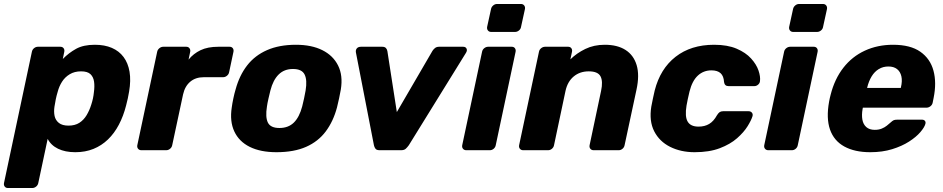

<svg xmlns="http://www.w3.org/2000/svg" viewBox="-59 -755 4738 965"><path d="M-19 190Q-29.6 190 -35.2 182.8Q-40.9 175.5 -38.9 164.9L101.3 -494.9Q103.3 -505.5 112.1 -512.8Q121 -520 131.6 -520H244.2Q254.9 -520 260.5 -512.8Q266.1 -505.5 264.1 -494.9L256.6 -458.5Q286.7 -489.4 323.6 -509.7Q360.4 -530 417.6 -530Q466.9 -530 503.2 -514.3Q539.6 -498.6 562.2 -468.3Q584.7 -438 592.1 -394.4Q599.4 -350.7 589.9 -294.9Q586.6 -275.5 583.3 -260Q580 -244.5 574.7 -224.5Q561.2 -171.5 538.4 -128.2Q515.6 -84.9 483.7 -54.1Q451.7 -23.3 410.7 -6.6Q369.6 10 319.6 10Q268.6 10 232.8 -7.4Q197 -24.8 180.6 -57.1L133.4 164.9Q131.4 175.5 122.5 182.8Q113.6 190 103 190ZM285.2 -123.6Q317.7 -123.6 339.8 -137.7Q361.8 -151.9 376.2 -175.9Q390.6 -200 399.6 -228.9Q404.6 -243.9 408.1 -260Q411.5 -276.1 412.9 -291.1Q417.1 -320.4 413.8 -344.3Q410.5 -368.1 395.6 -382.3Q380.8 -396.4 348.3 -396.4Q315.6 -396.4 291.5 -381.9Q267.4 -367.4 252.7 -344.1Q238 -320.8 231.1 -294.1Q225.2 -274.8 221.5 -256.7Q217.7 -238.6 214.7 -218.6Q210.9 -193.6 215.4 -172.1Q220 -150.6 237 -137.1Q254 -123.6 285.2 -123.6Z M651.6 0Q641 0 635.1 -7.2Q629.1 -14.5 631.1 -25.1L730.9 -494.5Q732.9 -505.1 741.9 -512.6Q751 -520 761.6 -520H877Q887.6 -520 893.2 -512.6Q898.9 -505.1 896.9 -494.5L888.7 -455.4Q913 -485.4 948.9 -502.7Q984.7 -520 1038.5 -520H1094.9Q1105.5 -520 1110.9 -512.8Q1116.4 -505.5 1114.4 -494.9L1092.6 -392.1Q1090.6 -381.5 1081.7 -374.3Q1072.9 -367 1062.2 -367H965.5Q924.2 -367 897.4 -344.5Q870.5 -322 861.2 -280.8L806.5 -25.1Q804.5 -14.5 795.7 -7.2Q787 0 776.4 0Z M1330.4 10Q1250.1 10 1196.1 -16.9Q1142.1 -43.8 1118.6 -94.5Q1095 -145.3 1105.8 -214.9Q1108.4 -234.9 1113.8 -260.3Q1119.1 -285.8 1125 -305.1Q1144.1 -375.7 1183 -426Q1221.9 -476.2 1283.2 -503.1Q1344.5 -530 1428.4 -530Q1506.6 -530 1560.7 -503.1Q1614.9 -476.2 1640.1 -426Q1665.4 -375.7 1654 -305.1Q1650.4 -285.8 1645.2 -260.3Q1640 -234.9 1634.7 -214.9Q1616.2 -145.3 1578.3 -94.5Q1540.4 -43.8 1479.4 -16.9Q1418.4 10 1330.4 10ZM1345.4 -111.7Q1390.1 -111.7 1417.9 -138.9Q1445.6 -166.1 1459.8 -219.9Q1463.8 -234.9 1469.2 -260Q1474.6 -285.1 1477 -300.1Q1485.8 -353 1471.9 -380.6Q1458.1 -408.3 1413.4 -408.3Q1369.6 -408.3 1341.6 -380.6Q1313.5 -353 1300 -300.1Q1296 -285.1 1290.4 -260Q1284.7 -234.9 1282.7 -219.9Q1274 -166.1 1287.4 -138.9Q1300.9 -111.7 1345.4 -111.7Z M1849.1 0Q1833.8 0 1828.1 -7.6Q1822.4 -15.2 1820.4 -25L1729.8 -491.6Q1727.8 -504 1734.6 -512Q1741.4 -520 1755.6 -520H1862.1Q1874.9 -520 1880.9 -513.3Q1886.9 -506.6 1888.2 -496.8L1935.5 -191.7L2114.6 -499.4Q2118.5 -505.9 2126.6 -512.9Q2134.6 -520 2147.8 -520H2268.6Q2281.4 -520 2285.9 -510.6Q2290.5 -501.1 2282.7 -489L1995.7 -25Q1988.7 -15.2 1980.6 -7.6Q1972.4 0 1957 0Z M2284.6 0Q2274 0 2268.1 -7.2Q2262.1 -14.5 2264.1 -25.1L2363.9 -494.9Q2365.9 -505.5 2374.9 -512.8Q2384 -520 2394.6 -520H2512.9Q2523.5 -520 2528.9 -512.8Q2534.4 -505.5 2532.4 -494.9L2432.6 -25.1Q2430.6 -14.5 2422.1 -7.2Q2413.5 0 2402.9 0ZM2409.8 -594.5Q2399.1 -594.5 2393.4 -601.8Q2387.6 -609 2389.3 -619.6L2408.9 -709.5Q2410.9 -720.1 2419.8 -727.6Q2428.6 -735 2439.3 -735H2559.1Q2569.7 -735 2575.6 -727.6Q2581.4 -720.1 2579.4 -709.5L2559.7 -619.6Q2558.1 -609 2549.2 -601.8Q2540.2 -594.5 2529.6 -594.5Z M2570.6 0Q2560 0 2554.1 -7.2Q2548.1 -14.5 2550.1 -25.1L2649.9 -494.9Q2651.9 -505.5 2660.9 -512.8Q2670 -520 2680.6 -520H2796.4Q2807 -520 2812.4 -512.8Q2817.9 -505.5 2815.9 -494.9L2807.7 -456.6Q2839.4 -487.9 2882.7 -508.9Q2926.1 -530 2980.6 -530Q3044.1 -530 3084.9 -503.9Q3125.7 -477.9 3140.8 -427.7Q3155.9 -377.5 3140 -304.1L3080.2 -25.1Q3078.2 -14.5 3069.7 -7.2Q3061.1 0 3050.5 0H2924.8Q2914.1 0 2908.2 -7.2Q2902.3 -14.5 2904.3 -25.1L2962 -297.9Q2972.5 -346.6 2959.1 -371.5Q2945.8 -396.4 2900 -396.4Q2855.4 -396.4 2824.4 -370.6Q2793.4 -344.8 2783.2 -297.9L2725.5 -25.1Q2723.5 -14.5 2714.9 -7.2Q2706.4 0 2695.7 0Z M3431.9 10Q3363.1 10 3309.2 -16.9Q3255.4 -43.8 3229.1 -95.1Q3202.8 -146.5 3214.5 -219.4Q3217.5 -235 3222.5 -259.4Q3227.5 -283.8 3231.5 -300Q3259.4 -409.5 3336.6 -469.7Q3413.9 -530 3529.9 -530Q3597.4 -530 3643.4 -510.3Q3689.4 -490.6 3716.1 -460.9Q3742.9 -431.3 3753.3 -400.6Q3763.7 -369.9 3760.7 -347.3Q3759.7 -336.6 3751.1 -329.4Q3742.5 -322.1 3732.2 -322.1H3603.3Q3592.6 -322.1 3587.1 -327.3Q3581.6 -332.4 3580.1 -342.5Q3578.4 -372.6 3562.8 -387Q3547.1 -401.4 3516.7 -401.4Q3476.9 -401.4 3448.5 -375.2Q3420.1 -349 3406.5 -295Q3401.9 -275.6 3397.9 -257.2Q3393.9 -238.8 3391.5 -224.4Q3382.4 -169.1 3397.2 -143.9Q3412 -118.6 3451.9 -118.6Q3483 -118.6 3505.4 -132.1Q3527.9 -145.5 3544.4 -175.6Q3550.8 -186.1 3557.6 -191.1Q3564.5 -196 3575.1 -196H3703.7Q3714 -196 3720.1 -188.7Q3726.1 -181.5 3723.1 -170.9Q3717 -150.7 3698.4 -120.6Q3679.7 -90.4 3645.6 -60.3Q3611.5 -30.2 3558.8 -10.1Q3506.1 10 3431.9 10Z M3802.6 0Q3792 0 3786.1 -7.2Q3780.1 -14.5 3782.1 -25.1L3881.9 -494.9Q3883.9 -505.5 3892.9 -512.8Q3902 -520 3912.6 -520H4030.9Q4041.5 -520 4046.9 -512.8Q4052.4 -505.5 4050.4 -494.9L3950.6 -25.1Q3948.6 -14.5 3940.1 -7.2Q3931.5 0 3920.9 0ZM3927.8 -594.5Q3917.1 -594.5 3911.4 -601.8Q3905.6 -609 3907.3 -619.6L3926.9 -709.5Q3928.9 -720.1 3937.8 -727.6Q3946.6 -735 3957.3 -735H4077.1Q4087.7 -735 4093.6 -727.6Q4099.4 -720.1 4097.4 -709.5L4077.7 -619.6Q4076.1 -609 4067.2 -601.8Q4058.2 -594.5 4047.6 -594.5Z M4315 10Q4236.6 10 4184.5 -18.7Q4132.4 -47.4 4112.6 -104.1Q4092.9 -160.7 4108.1 -244.4Q4109.5 -251.2 4111.6 -261.9Q4113.6 -272.5 4115.8 -278.8Q4135.8 -358 4179.7 -414.4Q4223.6 -470.8 4287.7 -500.4Q4351.9 -530 4429.4 -530Q4516.9 -530 4566.7 -494.9Q4616.5 -459.9 4632.7 -399.7Q4648.9 -339.5 4633.5 -263.3L4628.6 -238.9Q4626.6 -228.3 4617.4 -221Q4608.1 -213.8 4597.5 -213.8H4277.7Q4277.7 -213.1 4277.2 -211Q4276.7 -208.9 4276.4 -206.9Q4271.2 -177.5 4275.3 -153.9Q4279.4 -130.2 4295.1 -116.3Q4310.9 -102.4 4337.6 -102.4Q4357.5 -102.4 4372.4 -108.5Q4387.4 -114.6 4398 -123.2Q4408.6 -131.9 4415.6 -138Q4427 -148.5 4433.1 -151Q4439.3 -153.5 4450.9 -153.5H4575Q4584.6 -153.5 4589.6 -147.7Q4594.6 -141.9 4592 -132.2Q4587.4 -115.1 4566.7 -90.9Q4546 -66.6 4510.1 -43.5Q4474.2 -20.4 4425 -5.2Q4375.7 10 4315 10ZM4299.1 -312.9H4468.4L4468.8 -315Q4476.8 -347.5 4471.4 -371.3Q4466 -395 4449.5 -407.9Q4433 -420.8 4406.1 -420.8Q4379.2 -420.8 4357.9 -407.9Q4336.5 -395 4322 -371.3Q4307.5 -347.5 4299.5 -315Z"/></svg>

Font: Rubik Light
Style: Italic
Weight: 300
Italic angle: -12°
Designer: Hubert and Fischer
Foundry: Hubert and Fischer
Version: Version 2.300;gftools[0.9.30]